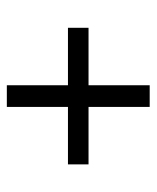

<svg xmlns="http://www.w3.org/2000/svg" viewBox="30 -617 445 545"><g transform="rotate(90 252.5 -344.5)"><path d="M283.5 -546.9V-141.4H222V-546.9ZM58.9 -314.9V-373.3H446.6V-314.9Z"/></g></svg>

Font: Roundo Variable
Style: Regular
Weight: 200
Designer: Shiva Nallaperumal
Foundry: Indian Type Foundry
Version: Version 2.000